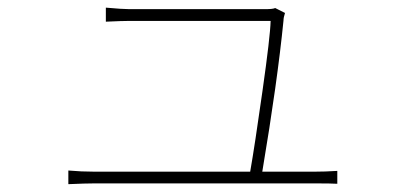

<svg xmlns="http://www.w3.org/2000/svg" viewBox="-20 -508 1040 495"><path d="M656.2 -65.4H790Q818.4 -65.4 849.6 -67.4V-34.2Q834 -35.2 793 -35.2H223.6Q201.2 -35.2 156.2 -33.2V-68.4Q189.5 -65.4 223.6 -65.4H625Q636.7 -131.8 656.7 -273.4Q676.8 -415 677.7 -454.1H314.5Q295.9 -454.1 252.9 -452.1V-488.3Q295.9 -484.4 313.5 -484.4H664.1Q683.6 -484.4 689.5 -487.3L714.8 -474.6Q710.9 -462.9 710.9 -455.1Q695.3 -297.9 656.2 -65.4Z"/></svg>

Font: GenEi Gothic M ExtraLight
Style: Regular
Weight: 200
Designer: o_tamon (Modified); [Source Han Sans]
Ryoko NISHIZUKA  (kana & ideographs); Paul D. Hunt (Latin, Greek & Cyrillic); Wenl
Version: Version 1.1a;Original Version 1.004